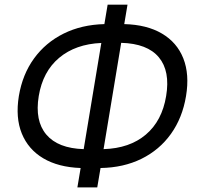

<svg xmlns="http://www.w3.org/2000/svg" viewBox="-20 -779 851 830"><path d="M314.5 31.2 328.6 -52.7Q231.9 -56.2 167 -94.7Q102.1 -133.3 74.2 -201.9Q46.4 -270.5 61.5 -363.8Q77.1 -457.5 127.2 -526.4Q177.2 -595.2 255.1 -633.8Q333 -672.4 431.2 -674.8L445.3 -758.8H531.2L517.1 -674.8Q614.7 -672.4 679.9 -634Q745.1 -595.7 772.5 -526.6Q799.8 -457.5 784.2 -363.8Q768.6 -269.5 719 -200.2Q669.4 -130.9 591.6 -92.5Q513.7 -54.2 414.6 -52.7L400.4 31.2ZM503.9 -593.8 427.7 -134.3Q540.5 -137.7 610.6 -197.3Q680.7 -256.8 698.2 -363.8Q716.3 -471.7 666.7 -531.2Q617.2 -590.8 503.9 -593.8ZM341.8 -134.3 418 -593.3Q306.6 -588.4 235.8 -529.1Q165 -469.7 147.5 -363.8Q129.9 -256.8 180.2 -197.3Q230.5 -137.7 341.8 -134.3Z"/></svg>

Font: Inter Display
Style: Italic
Weight: 400
Italic angle: -9.39999°
Designer: Rasmus Andersson
Foundry: rsms
Version: Version 4.000;git-a52131595